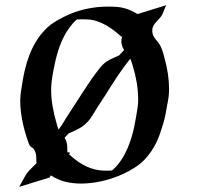

<svg xmlns="http://www.w3.org/2000/svg" viewBox="-20 -688 758 740"><path d="M465.3 -654.8Q476.3 -651.4 487.5 -646Q498.8 -640.6 510 -633.8L620.8 -668Q617.9 -662.8 615.7 -657.3Q613.5 -651.9 611.5 -646.4Q609.4 -640.9 607.1 -635.5Q604.7 -630.1 601.3 -625.2Q597.2 -619.4 591.6 -613.6Q585.9 -607.9 580.7 -601.9Q575.4 -595.9 571.7 -589.4Q567.9 -582.8 567.1 -575.4Q566.2 -563.2 569 -555.3Q571.8 -547.4 576.5 -540.8Q581.3 -534.2 587 -527.7Q592.8 -521.2 597.7 -512.2Q600.6 -506.8 603.1 -500.2Q605.7 -493.7 607.9 -486.7Q610.1 -479.7 611.9 -472.8Q613.8 -465.8 615.2 -460Q623 -431.4 627.3 -402.5Q631.6 -373.5 631.6 -344Q631.6 -328.6 629.5 -312.5Q627.4 -296.4 624 -281.7Q622.3 -273.9 621.1 -265.3Q619.9 -256.6 618.4 -249.5Q614.3 -229 608.5 -209.6Q602.8 -190.2 595.9 -170.7Q590.1 -153.8 581.5 -136.6Q573 -119.4 562 -103.4Q551 -87.4 537.8 -73.5Q524.7 -59.6 509.8 -49.1Q482.7 -30.3 450 -15.6Q417.2 -1 382.4 7.8Q347.7 16.6 312 18.9Q276.4 21.2 243.4 15.1Q224.4 11.7 207.9 4.6Q191.4 -2.4 175.8 -12L171.4 -3.9Q141.8 5.1 112.7 14Q83.5 22.9 54 32.2Q62.7 16.4 68 6.6Q73.2 -3.2 76.9 -9.5Q80.6 -15.9 83.6 -20.1Q86.7 -24.4 91.2 -29.3Q95.7 -34.2 102.5 -40.9Q109.4 -47.6 120.6 -58.8Q120.6 -72.5 119.6 -85.9Q118.7 -99.4 111.6 -111.3Q109.4 -115.2 106.7 -116.9Q104 -118.7 101.2 -120.5Q98.4 -122.3 95.8 -125.2Q93.3 -128.2 91.1 -134.3Q83.3 -155.8 76.4 -179.6Q69.6 -203.4 65.1 -227.8Q60.5 -252.2 58.7 -276.6Q56.9 -301 59.3 -324.2Q60.3 -333.5 62 -342.8Q63.7 -352.1 64.9 -361.3Q69.1 -389.9 75.8 -418.6Q82.5 -447.3 92.9 -474.6Q103.3 -502 118.2 -527Q133.1 -552 153.6 -573.2Q168.2 -588.6 185.9 -600.2Q203.6 -611.8 222.7 -621.3Q264.2 -642.6 308.1 -652.7Q352.1 -662.8 398.4 -662.6Q415.5 -662.6 432.3 -661.3Q449 -659.9 465.3 -654.8ZM244.9 -174.1Q240.7 -169.9 236.8 -165.5Q232.9 -161.1 228.8 -157Q229.7 -155.8 230.5 -154.3Q231.2 -152.8 232.2 -151.1Q238 -139.2 238.9 -126.5Q239.7 -113.8 239.7 -100.6Q241 -100.8 242.1 -100.8Q243.2 -100.8 244.4 -100.8Q249.3 -100.8 249.3 -98.9Q249.3 -96.9 245.8 -93.5Q258.5 -81.8 272.1 -71.5Q285.6 -61.3 300.3 -53.1Q314.9 -44.9 330.8 -39.4Q346.7 -33.9 364.3 -31.7Q376 -30.3 387.9 -30.2Q399.9 -30 411.6 -31Q424.3 -41.5 434.3 -53.8Q444.3 -66.2 452.9 -80.1Q463.9 -98.4 472.2 -118Q480.5 -137.7 486.7 -158.1Q492.9 -178.5 497.3 -199.3Q501.7 -220.2 505.1 -241.2Q507.8 -256.6 510.1 -272Q512.5 -287.4 512.5 -302.7Q512.5 -336.7 507 -369.6Q501.5 -402.6 491.5 -434.8Q489.3 -441.4 487.2 -448.4Q485.1 -455.3 482.2 -461.9Q468.8 -445.3 456.3 -428.1Q443.8 -410.9 432 -393.2Q420.2 -375.5 408.8 -357.4Q397.5 -339.4 386 -321.3L356.4 -276.1Q350.1 -266.4 344.4 -256.3Q338.6 -246.3 332 -236.6Q324.2 -225.3 316.7 -217.3Q309.1 -209.2 300.5 -202.9Q292 -196.5 282.1 -191.3Q272.2 -186 259.8 -180.4ZM439.7 -475.3Q444.6 -480 449.1 -485.1Q453.6 -490.2 458.3 -495.4Q452.6 -503.9 449.8 -513.9Q447 -523.9 448 -534.2Q448.2 -537.8 449.2 -541.3Q450.2 -544.7 451.7 -547.9L447.5 -546.4Q436 -557.4 422 -568.4Q408 -579.3 392.6 -588.4Q377.2 -597.4 360.8 -603.9Q344.5 -610.4 328.4 -612.3Q316.7 -613.5 305.2 -613.6Q293.7 -613.8 282 -613.3Q280.5 -613 279.2 -613.2Q277.8 -613.3 276.4 -613Q268.6 -606.7 261.6 -598.9Q254.6 -591.1 248.8 -583Q236.8 -567.1 227.7 -549.6Q218.5 -532 211.5 -513.5Q204.6 -495.1 199.3 -476Q194.1 -456.8 190.2 -437.5Q188 -427.2 185.8 -416Q183.6 -404.8 181.8 -393.4Q179.9 -382.1 178.7 -370.8Q177.5 -359.6 177.2 -349.4Q176.5 -313.2 182.9 -277.5Q189.2 -241.7 199.5 -207.3Q201.4 -200.9 202.8 -196.8Q204.1 -192.6 205.6 -188.5Q216.8 -202.4 225.8 -218.1Q234.9 -233.9 244.9 -248.8Q259.3 -270.5 273.3 -292.5Q287.4 -314.5 301.5 -336.3Q315.7 -358.2 330.4 -379.6Q345.2 -401.1 361.3 -421.6Q370.4 -433.1 377.6 -440.1Q384.8 -447 392.8 -452.1Q400.9 -457.3 410.8 -461.8Q420.7 -466.3 434.8 -472.7Q435.3 -472.9 436.3 -473.3Q437.3 -473.6 438.5 -474.1ZM426.5 -464.8Q426 -464.4 426.3 -464.6Q426.5 -464.8 427.2 -465.3Q428 -465.8 428.8 -466.3Q429.7 -466.8 430.2 -467.3H430.4ZM297.1 -626.2 294.2 -624.8Z"/></svg>

Font: Autopia
Style: Bold
Weight: 700
Designer: Antoine Gelgon
Foundry: Antoine Gelgon
Version: 001.000